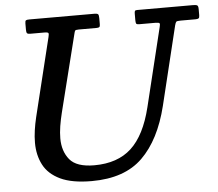

<svg xmlns="http://www.w3.org/2000/svg" viewBox="-53 -809 1002 884"><g transform="rotate(-5 447.5 -367.0)"><path d="M315 -665.5 226 -310Q218 -278 213.2 -248Q208.5 -218 208.5 -192Q208.5 -132.5 240.2 -93.8Q272 -55 354 -55Q462 -55 525.8 -114Q589.5 -173 620.5 -300L709 -663Q712.5 -675.5 710.2 -679.8Q708 -684 691 -684H617Q605 -684 602.5 -688Q600 -692 600 -704.5V-733.5Q600 -742 601.8 -746Q603.5 -750 612 -750H871Q885 -750 890 -746.8Q895 -743.5 895 -729.5V-701Q895 -690 890.8 -687Q886.5 -684 876 -684H808Q791 -684 787.5 -680.8Q784 -677.5 780.5 -664L692 -300Q654 -146 571 -64.8Q488 16.5 336 16.5Q245 16.5 191 -9.2Q137 -35 113.8 -79.8Q90.5 -124.5 90.5 -182Q90.5 -210 94.8 -239.5Q99 -269 106.5 -300L195 -661.5Q198.5 -675 196.5 -679.5Q194.5 -684 177.5 -684H114Q101 -684 97.8 -688Q94.5 -692 94.5 -704.5V-733Q94.5 -744.5 98.2 -747.2Q102 -750 114 -750H414Q428 -750 431.8 -746Q435.5 -742 435.5 -727.5V-700Q435.5 -690 432.2 -687Q429 -684 419 -684H337Q322.5 -684 320 -680.5Q317.5 -677 315 -665.5Z"/></g></svg>

Font: Besley* Medium
Style: Italic
Weight: 500
Italic angle: -13°
Designer: Owen Earl
Foundry: indestructible type*
Version: Version 3.000; ttfautohint (v1.8.3)